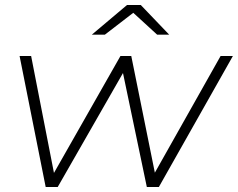

<svg xmlns="http://www.w3.org/2000/svg" viewBox="-20 -745 948 765"><path d="M162 0 58 -522H104L195 -56L460 -522H503L597 -57L859 -522H908L613 0H565L470 -454L210 0ZM346 -607 486 -725H541L654 -607H606L511 -694L398 -607Z"/></svg>

Font: Montserrat Thin Light
Style: Italic
Weight: 300
Italic angle: -11.3°
Version: Version 9.000